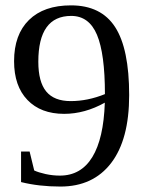

<svg xmlns="http://www.w3.org/2000/svg" viewBox="-20 -682 540 712"><path d="M32.2 -455.1Q32.2 -553.7 87.4 -607.9Q142.6 -662.1 243.2 -662.1Q355 -662.1 407 -581.5Q459 -501 459 -329.1Q459 -164.6 392.1 -77.4Q325.2 9.8 204.1 9.8Q124.5 9.8 58.1 -6.8V-120.1H89.8L106.9 -49.8Q122.6 -42.5 148.9 -36.6Q175.3 -30.8 202.1 -30.8Q280.3 -30.8 322.3 -99.4Q364.3 -168 368.7 -301.3Q294.4 -259.8 217.8 -259.8Q131.3 -259.8 81.8 -311.3Q32.2 -362.8 32.2 -455.1ZM244.1 -623Q122.1 -623 122.1 -453.1Q122.1 -378.4 151.4 -342.8Q180.7 -307.1 242.2 -307.1Q305.2 -307.1 369.1 -333Q369.1 -482.9 339.6 -553Q310.1 -623 244.1 -623Z"/></svg>

Font: Tinos
Style: Regular
Weight: 400
Designer: Steve Matteson
Foundry: Monotype Imaging Inc.
Version: Version 1.23